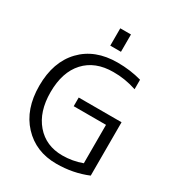

<svg xmlns="http://www.w3.org/2000/svg" viewBox="-218 -1073 1123 1217"><g transform="rotate(30 343.5 -464.0)"><path d="M293.9 -424.8H607.4V-34.2Q502 9.8 379.9 9.8Q229.5 9.8 134.8 -91.8Q40 -193.4 40 -365.2Q40 -539.1 136.2 -639.6Q232.4 -740.2 397.5 -740.2Q491.2 -740.2 574.2 -716.8V-647.5Q487.3 -675.8 404.3 -674.8Q271.5 -674.8 196.8 -593.3Q122.1 -511.7 122.1 -365.2Q122.1 -222.7 194.3 -138.7Q266.6 -54.7 386.7 -54.7Q460.9 -54.7 530.3 -80.1V-361.3H293.9ZM302.7 -809.6V-936.5H380.9V-809.6Z"/></g></svg>

Font: Gen Shin Gothic Normal
Style: Regular
Weight: 300
Designer: [Source Han Sans]
Ryoko NISHIZUKA  (kana & ideographs); Paul D. Hunt (Latin, Greek & Cyrillic); Wenlong ZHANG  (bopomofo
Version: Version 1.002.20150607